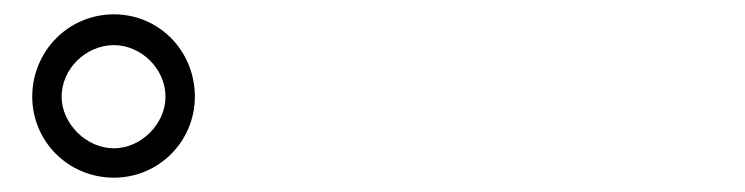

<svg xmlns="http://www.w3.org/2000/svg" viewBox="-20 -842 1040 268"><path d="M25 -707C25 -645 75 -594 139 -594C202 -594 252 -645 252 -707C252 -771 202 -822 139 -822C75 -822 25 -770 25 -707ZM66 -707C66 -746 100 -779 139 -779C177 -779 211 -746 211 -707C211 -669 177 -635 139 -635C100 -635 66 -670 66 -707Z"/></svg>

Font: Noto Sans CJK SC DemiLight
Style: Regular
Weight: 350
Designer: Ryoko NISHIZUKA 西塚涼子 (kana, bopomofo & ideographs); Paul D. Hunt (Latin, Greek & Cyrillic); Sandoll Communications 산돌커뮤니
Foundry: Adobe
Version: Version 2.004;hotconv 1.0.118;makeotfexe 2.5.65603